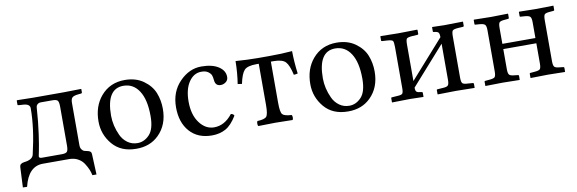

<svg xmlns="http://www.w3.org/2000/svg" viewBox="-45 -772 3713 1235"><g transform="rotate(-10 1811.5 -155.0)"><path d="M25.9 127.9 32.2 -4.9Q33.2 -26.9 62 -30.8Q118.2 -36.6 125 -69.8Q164.1 -235.8 164.1 -365.2Q164.1 -393.1 121.1 -396L91.8 -397.9Q84 -397.9 84 -402.8V-429.2L87.9 -431.2Q170.9 -429.2 189 -429.2H392.1Q392.1 -429.2 504.9 -431.2L505.9 -429.2V-409.2Q505.9 -402.3 499 -401.9L480 -399.9Q451.2 -397 441.2 -387.5Q431.2 -377.9 431.2 -353V-76.2Q431.2 -59.1 439 -48.6Q446.8 -38.1 454.3 -35.6Q461.9 -33.2 474.1 -30.8Q501 -26.9 501 -5.9L506.8 127.9H480Q476.1 108.9 468.5 90.3Q460.9 71.8 446.5 49.3Q432.1 26.9 407.5 13.4Q382.8 0 352.1 0H179.2Q84 0 53.2 128.9ZM161.1 -50.8Q161.1 -38.6 181.2 -39.1H310.1Q337.9 -39.1 345 -49.6Q352.1 -60.1 352.1 -87.9V-341.8Q352.1 -370.6 345 -380.9Q337.9 -391.1 310.1 -391.1H232.9Q221.7 -391.1 214.4 -385Q207 -378.9 205.1 -373.5Q203.1 -368.2 203.1 -365.2Q196.3 -265.1 185.5 -190.7Q174.8 -116.2 168 -85Q161.1 -53.7 161.1 -50.8Z M578.6 -205.1Q578.6 -304.2 633.8 -369.1Q693.4 -439 790.5 -439Q862.3 -439 911.9 -403.6Q961.4 -368.2 981 -319.1Q1000.5 -270 1000.5 -213.9Q1000.5 -109.4 935.5 -45.9Q878.4 10.3 788.6 9.8Q688.5 9.8 633.5 -55.2Q578.6 -120.1 578.6 -205.1ZM775.4 -403.8Q664.6 -403.8 664.6 -228Q664.6 -195.8 672.1 -162.8Q679.7 -129.9 694.6 -97.9Q709.5 -65.9 737.5 -45.4Q765.6 -24.9 802.7 -24.9Q846.7 -24.9 880.6 -61Q914.6 -97.2 914.6 -182.1Q914.6 -289.1 877.4 -346.4Q840.3 -403.8 775.4 -403.8Z M1446.3 -90.8Q1411.1 -32.7 1372.3 -11.5Q1333.5 9.8 1283.2 9.8Q1190.4 9.8 1137.9 -49.6Q1085.4 -108.9 1085.4 -208Q1085.4 -309.1 1148.4 -374Q1211.4 -439 1290.5 -439Q1361.3 -439 1402.3 -412.6Q1443.4 -386.2 1443.4 -344.2Q1443.4 -323.2 1427.7 -311.5Q1412.1 -299.8 1394.5 -299.8Q1360.4 -299.8 1356.4 -335.9Q1354.5 -357.9 1349.9 -370.4Q1345.2 -382.8 1329.3 -394.3Q1313.5 -405.8 1285.2 -405.8Q1235.4 -405.8 1203.4 -358.4Q1171.4 -311 1171.4 -230Q1171.4 -144 1210.4 -91.6Q1249.5 -39.1 1305.2 -39.1Q1374 -39.1 1425.3 -105Q1441.4 -103 1446.3 -90.8Z M1658.2 -122.1V-392.1H1643.1Q1584 -392.1 1563.5 -370.1Q1543 -348.1 1529.3 -283.2L1502 -287.1Q1513.2 -356.9 1514.2 -435.1Q1594.2 -429.2 1660.2 -429.2H1734.9Q1814 -429.2 1883.3 -435.1Q1884.3 -361.8 1894 -287.1Q1880.9 -283.2 1868.2 -283.2Q1854 -347.2 1833 -369.6Q1812 -392.1 1753.9 -392.1H1737.3V-122.1Q1737.3 -62 1749.8 -47.6Q1762.2 -33.2 1809.1 -30.8Q1814 -25.9 1814 -13.9Q1814 -2 1809.1 2Q1723.1 0 1698.2 0Q1670.4 0 1585.9 2Q1582 -2 1582 -13.9Q1582 -25.9 1585.9 -30.8Q1632.8 -32.7 1645.5 -47.4Q1658.2 -62 1658.2 -122.1Z M1961.9 -205.1Q1961.9 -304.2 2017.1 -369.1Q2076.7 -439 2173.8 -439Q2245.6 -439 2295.2 -403.6Q2344.7 -368.2 2364.3 -319.1Q2383.8 -270 2383.8 -213.9Q2383.8 -109.4 2318.8 -45.9Q2261.7 10.3 2171.9 9.8Q2071.8 9.8 2016.8 -55.2Q1961.9 -120.1 1961.9 -205.1ZM2158.7 -403.8Q2047.9 -403.8 2047.9 -228Q2047.9 -195.8 2055.4 -162.8Q2063 -129.9 2077.9 -97.9Q2092.8 -65.9 2120.8 -45.4Q2148.9 -24.9 2186 -24.9Q2230 -24.9 2263.9 -61Q2297.9 -97.2 2297.9 -182.1Q2297.9 -289.1 2260.7 -346.4Q2223.6 -403.8 2158.7 -403.8Z M2577.6 -429.2Q2577.6 -429.2 2698.7 -431.2L2701.7 -429.2V-403.8Q2701.7 -397.9 2694.8 -397.9L2662.6 -396Q2631.8 -394 2625.2 -386.5Q2618.7 -378.9 2618.7 -348.1V-109.9L2838.9 -357.9Q2838.9 -378.9 2832.8 -387.5Q2826.7 -396 2801.8 -397.9Q2796.9 -397.9 2796.9 -402.8V-429.2L2798.8 -431.2Q2846.7 -429.2 2877 -429.2L2998 -431.2L2999 -429.2V-403.8Q2999 -397.9 2992.7 -397.9L2960.9 -396Q2932.1 -394 2925 -386.5Q2918 -378.9 2918 -348.1V-79.1Q2918 -51.3 2925.3 -42.7Q2932.6 -34.2 2960.9 -33.2L2992.7 -30.8Q2998.5 -30.8 2999 -24.9V0L2998 2Q2912.1 0 2877 0Q2844.7 0 2758.8 2L2756.8 0V-25.9Q2756.8 -30.8 2761.7 -30.8L2794.9 -33.2Q2823.7 -34.2 2831.3 -43Q2838.9 -51.8 2838.9 -79.1V-314.9L2618.7 -66.9V-64.9Q2618.7 -45.9 2625.7 -39.6Q2632.8 -33.2 2658.7 -30.8Q2664.6 -30.8 2665 -24.9V0L2663.6 2L2577.6 0Q2545.4 0 2460 2L2459 0V-25.9Q2459 -30.8 2463.9 -30.8L2498 -33.2Q2526.9 -34.2 2533.4 -42Q2540 -49.8 2540 -77.1V-347.2Q2540 -379.4 2533.9 -386.7Q2527.8 -394 2498 -396L2465.8 -397.9Q2459 -397.9 2459 -402.8V-429.2L2461.9 -431.2Q2532.7 -429.2 2577.6 -429.2Z M3439.5 -81.1V-211.9H3223.6V-81.1Q3223.6 -52.2 3231.7 -43.7Q3239.7 -35.2 3266.6 -33.2L3287.6 -30.8Q3293.5 -30.8 3293.5 -24.9V0L3291.5 2Q3227.5 0 3182.6 0Q3133.8 0 3069.8 2L3068.8 0V-25.9Q3068.8 -30.8 3073.7 -30.8L3100.6 -33.2Q3129.4 -35.2 3137 -43.5Q3144.5 -51.8 3144.5 -81.1V-349.1Q3144.5 -377 3136 -385.5Q3127.4 -394 3100.6 -396L3073.7 -397.9Q3068.8 -397.9 3068.8 -402.8V-429.2L3070.8 -431.2Q3134.8 -429.2 3182.6 -429.2Q3228.5 -429.2 3292.5 -431.2L3293.5 -429.2V-403.8Q3293.5 -397.9 3287.6 -397.9L3266.6 -396Q3238.8 -394 3231.2 -386.5Q3223.6 -378.9 3223.6 -349.1V-246.1H3439.5V-349.1Q3439.5 -377 3431.2 -385.5Q3422.9 -394 3396.5 -396L3368.7 -397.9Q3363.8 -397.9 3363.8 -402.8V-429.2L3365.7 -431.2Q3429.7 -429.2 3478.5 -429.2Q3524.4 -429.2 3588.9 -431.2L3589.8 -429.2V-403.8Q3589.8 -397.9 3583.5 -397.9L3561.5 -396Q3533.7 -394 3526.1 -386.5Q3518.6 -378.9 3518.6 -349.1V-81.1Q3518.6 -52.2 3526.6 -43.7Q3534.7 -35.2 3561.5 -33.2L3583.5 -30.8Q3589.4 -30.8 3589.8 -24.9V0L3587.4 2Q3523.4 0 3478.5 0Q3428.7 0 3364.7 2L3363.8 0V-25.9Q3363.8 -30.8 3368.7 -30.8L3396.5 -33.2Q3425.3 -35.2 3432.4 -43.7Q3439.5 -52.2 3439.5 -81.1Z"/></g></svg>

Font: Linux Libertine Capitals
Style: Small Caps
Weight: 400
Designer: Philipp H. Poll
Foundry: Philipp H. Poll
Version: Version 5.1.3